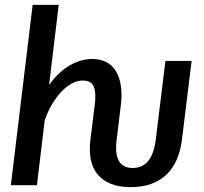

<svg xmlns="http://www.w3.org/2000/svg" viewBox="-20 -760 838 788"><path d="M766.5 -510 726.5 -185Q721 -142 706 -106.5Q691 -71 665.2 -45.5Q639.5 -20 602.5 -6Q565.5 8 516 8Q468 8 434 -6Q400 -20 379.8 -45.2Q359.5 -70.5 352.5 -106Q345.5 -141.5 351 -185L368 -324.5H368.5Q375.5 -379 364.8 -404.2Q354 -429.5 319 -429.5Q298 -429.5 275.8 -417.8Q253.5 -406 233 -384.8Q212.5 -363.5 194.2 -333.2Q176 -303 163.5 -266L131.5 0H24.5L114 -740H221L181.5 -411.5Q220 -464.5 265.5 -491.2Q311 -518 359 -518Q391.5 -518 416 -505.2Q440.5 -492.5 455.8 -467.8Q471 -443 476.2 -407Q481.5 -371 475.5 -324.5L458.5 -185Q451.5 -127.5 468.2 -99Q485 -70.5 524 -70.5Q604.5 -70.5 619 -185L659 -510Z"/></svg>

Font: Lato SemiBold
Style: Italic
Weight: 600
Italic angle: -7°
Designer: Lukasz Dziedzic with Adam Twardoch and Botio Nikoltchev
Foundry: tyPoland Lukasz Dziedzic
Version: Version 2.015; 2015-08-06; http://www.latofonts.com/